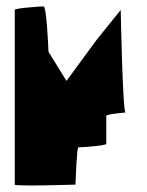

<svg xmlns="http://www.w3.org/2000/svg" viewBox="-20 -587 458 598"><path d="M26 -12C26 -6 215 -12 215 -12C215 -12 219 -128 224 -128C230 -128 311 -133 311 -139V-226C311 -232 379 -237 371 -237C362 -237 356 -556 356 -556L281 -463L187 -335L131 -426C131 -432 125 -567 116 -567C108 -567 26 -562 26 -556Z"/></svg>

Font: Ampere
Style: SCSuCnd
Weight: 400
Version: Version 1